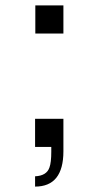

<svg xmlns="http://www.w3.org/2000/svg" viewBox="-20 -544 318 711"><path d="M214.8 -523.9V-419.9H110.8V-523.9ZM109.9 -104H214.8V16.1Q214.8 147 109.9 147V108.9Q152.8 106.9 163.1 76.2Q169.9 58.1 169.9 18.1V0H109.9Z"/></svg>

Font: SolaimanLipi
Style: Normal
Weight: 400
Designer: Solaiman Karim
Foundry: Al Mamun Sumon
Version: Version 2.000